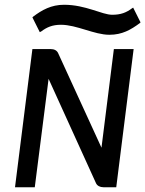

<svg xmlns="http://www.w3.org/2000/svg" viewBox="-20 -786 610 806"><path d="M249 -766C195 -766 156 -744 119 -716L116 -713L147 -651L153 -654C177 -672 200 -682 236 -682C302 -682 376 -640 439 -640C493 -640 529 -661 567 -689L570 -692L539 -754L534 -751C510 -733 487 -724 451 -724C408 -724 340 -766 249 -766ZM383 -17C388 -6 400 0 414 0H468L541 -580H458L406 -166L224 -563C219 -574 208 -580 193 -580H116L43 0H126L184 -455Z"/></svg>

Font: Charger
Style: BdIt
Weight: 400
Designer: Jasper
Foundry: Cannot Into Space Fonts
Version: Version 0.98